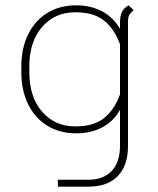

<svg xmlns="http://www.w3.org/2000/svg" viewBox="-20 -500 591 720"><path d="M481 -462Q468 -450 464 -442Q460 -434 460 -420V48Q460 121 421.5 160.5Q383 200 311 200H197V174H311Q368 174 399 141Q430 108 430 47V-88Q406 -45 363.5 -22.5Q321 0 266 0Q204 0 157.5 -28.5Q111 -57 85.5 -109Q60 -161 60 -229V-251Q60 -319 85.5 -371Q111 -423 157.5 -451.5Q204 -480 266 -480Q321 -480 363 -457.5Q405 -435 430 -392V-414Q430 -440 437 -454.5Q444 -469 462 -480ZM430 -146V-334Q409 -392 370 -423Q331 -454 263 -454Q185 -454 137.5 -398.5Q90 -343 90 -251V-229Q90 -137 137.5 -81.5Q185 -26 263 -26Q331 -26 370 -57Q409 -88 430 -146Z"/></svg>

Font: KoHo ExtraLight
Style: Regular
Weight: 275
Version: Version 1.000; ttfautohint (v1.6)